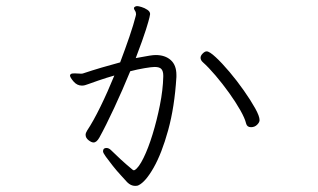

<svg xmlns="http://www.w3.org/2000/svg" viewBox="-20 -557 1040 628"><path d="M557 -305V-312Q557 -344 538.5 -360.5Q520 -377 489 -377Q482 -377 469 -375Q456 -373 424 -367Q448 -430 457.5 -460.5Q467 -491 469 -500.5Q471 -510 471 -511Q471 -519 462 -525Q453 -531 443 -534Q433 -537 429 -537Q423 -537 419 -533Q419 -532 418.5 -531.5Q418 -531 418 -531Q418 -527 421.5 -522Q425 -517 425 -510Q425 -509 424.5 -508Q424 -507 424 -505Q417 -477 403.5 -437.5Q390 -398 373 -353Q343 -345 312.5 -336Q282 -327 252 -317Q250 -316 245 -316Q241 -316 235 -316.5Q229 -317 224 -317Q220 -317 216 -316.5Q212 -316 210 -313Q209 -312 209 -310Q209 -304 220.5 -290.5Q232 -277 248 -277Q257 -277 269 -282Q274 -284 301.5 -293.5Q329 -303 354 -310Q332 -256 308.5 -208Q285 -160 265 -130Q260 -122 260 -116Q260 -106 269.5 -98.5Q279 -91 286 -91Q296 -91 305 -107Q326 -145 353.5 -204Q381 -263 406 -324Q429 -330 452.5 -334Q476 -338 486 -338Q502 -338 508 -331Q514 -324 514 -310V-306Q513 -263 503 -213Q493 -163 479 -117.5Q465 -72 449.5 -40.5Q434 -9 421 -1Q420 -1 419.5 -0.5Q419 0 418 0Q415 0 410 -5Q393 -19 374.5 -36Q356 -53 343 -66Q336 -73 328 -73Q317 -73 317 -62Q317 -57 326.5 -44Q336 -31 349 -14.5Q362 2 375.5 16.5Q389 31 396 39Q408 51 422 51Q430 51 433 49Q456 38 482.5 -8.5Q509 -55 530 -131Q551 -207 557 -305ZM829 -164Q829 -177 814.5 -203Q800 -229 777.5 -261Q755 -293 730.5 -322Q706 -351 685.5 -370Q665 -389 656 -389Q650 -389 643 -382Q636 -375 636 -368Q636 -360 644 -353Q662 -337 685 -310Q708 -283 729.5 -253Q751 -223 766 -196.5Q781 -170 785 -153Q788 -141 801 -141Q813 -141 821 -149Q829 -157 829 -164Z"/></svg>

Font: Klee One
Style: Regular
Weight: 400
Designer: Fontworks Inc.
Foundry: Fontworks Inc.
Version: Version 1.100